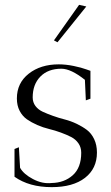

<svg xmlns="http://www.w3.org/2000/svg" viewBox="-20 -770 461 794"><path d="M58.1 -161.1 63 -76.2Q77.6 -49.8 116.7 -29.3Q155.8 -8.8 193.8 -13.2Q246.1 -14.2 281 -45.4Q315.9 -76.7 315.9 -138.2Q315.9 -160.6 304.4 -177.2Q293 -193.8 274.4 -203.4Q255.9 -212.9 231.9 -221.7Q208 -230.5 182.9 -236.6Q157.7 -242.7 133.8 -253.2Q109.9 -263.7 91.3 -276.6Q72.8 -289.6 61.3 -311.5Q49.8 -333.5 49.8 -362.8Q49.8 -426.8 98.9 -465.3Q147.9 -503.9 223.1 -503.9Q252.4 -503.9 285.2 -497.1Q317.9 -490.2 335.9 -483.4L354 -477.1V-361.8L335 -355L331.1 -439.9Q273.4 -485.8 233.9 -485.8Q178.7 -485.8 147 -453.4Q115.2 -420.9 115.2 -367.2Q115.2 -346.7 126.7 -331.5Q138.2 -316.4 156.7 -307.9Q175.3 -299.3 199.2 -290.8Q223.1 -282.2 248 -275.9Q272.9 -269.5 296.9 -258.1Q320.8 -246.6 339.4 -232.7Q357.9 -218.8 369.4 -194.6Q380.9 -170.4 380.9 -139.2Q380.9 -72.8 331.3 -34.4Q281.7 3.9 193.8 3.9Q100.6 3.9 40 -39.1V-153.8ZM307.1 -750 336.9 -743.2 217.8 -595.2 203.1 -603Z"/></svg>

Font: Antic Didone
Style: Regular
Weight: 400
Designer: Santiago Orozco
Foundry: Santiago Orozco
Version: Version 2.000